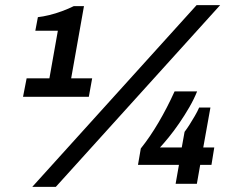

<svg xmlns="http://www.w3.org/2000/svg" viewBox="-20 -718 927 750"><path d="M106 12 748 -698H840L198 12ZM70 -340 84 -412H173L206 -598H118L128 -651Q147 -653 172 -659Q197 -665 222.5 -674.5Q248 -684 268 -694H308L258 -412H340L327 -340ZM666 0 679 -74H519L530 -138Q566 -183 599.5 -240Q633 -297 662 -361H750Q738 -331 719.5 -299Q701 -267 680 -236.5Q659 -206 639 -181.5Q619 -157 605 -142H690L701 -203Q711 -216 721 -232Q731 -248 741 -265Q751 -282 758 -298H802L774 -142H817L806 -74H762L749 0Z"/></svg>

Font: Archivo SemiBold
Style: Bold Italic
Weight: 700
Italic angle: -10°
Version: Version 2.001